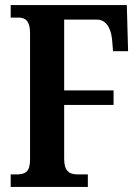

<svg xmlns="http://www.w3.org/2000/svg" viewBox="-20 -734 550 754"><path d="M22 0H325V-49H286C250 -49 232 -64 232 -110V-322H426V-379H232V-657H361C393 -657 415 -629 420 -580L424 -533H483L478 -714H22V-665H53C79 -665 98 -652 98 -605V-107C98 -61 81 -49 44 -49H22Z"/></svg>

Font: Noto Serif Bengali ExtraCondensed
Style: Regular
Weight: 400
Width: 2
Designer: Juan Bruce, Universal Thirst, Indian Type Foundry and the Monotype Design Team.
Foundry: Monotype Imaging Inc.
Version: Version 2.003